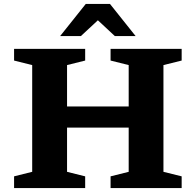

<svg xmlns="http://www.w3.org/2000/svg" viewBox="-20 -955 994 975"><path d="M320.5 -82.5 412.5 -59.5V0H51.5V-59.5L143.5 -82.5V-624.5L51.5 -647.5V-707H412.5V-647.5L320.5 -624.5V-414.5H633.5V-624.5L541.5 -647.5V-707H902.5V-647.5L810 -624.5V-82.5L902.5 -59.5V0H541.5V-59.5L633.5 -82.5V-307H320.5ZM563 -772 477 -852 391 -772H285.5L415.5 -935H538.5L668.5 -772Z"/></svg>

Font: Newsreader 6pt SemiBold
Style: Regular
Weight: 600
Designer: Hugues Gentile
Foundry: Production Type
Version: Version 1.003; ttfautohint (v1.8.3)